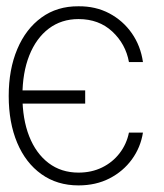

<svg xmlns="http://www.w3.org/2000/svg" viewBox="-20 -571 514 602"><path d="M247.1 -287.6V-246.1H20.5V-287.6ZM428.2 -376.5H384.3Q374 -433.1 332 -472.2Q290 -511.2 226.1 -511.2Q172.4 -511.2 132.8 -481.2Q93.3 -451.2 71.8 -397Q50.3 -342.8 50.3 -270Q50.3 -197.8 71.5 -143.8Q92.8 -89.8 132.3 -59.8Q171.9 -29.8 226.1 -29.8Q267.1 -29.8 300 -45.9Q333 -62 355 -90.6Q377 -119.1 384.3 -155.3H428.2Q420.9 -108.9 393.6 -71.3Q366.2 -33.7 323.5 -11.7Q280.8 10.3 226.1 10.3Q159.2 10.3 109.9 -24.9Q60.5 -60.1 33.9 -123.3Q7.3 -186.5 7.3 -270Q7.3 -353.5 34.2 -417Q61 -480.5 110.1 -516.1Q159.2 -551.8 226.1 -551.3Q279.8 -551.8 322.8 -529.1Q365.7 -506.3 393.3 -466.8Q420.9 -427.2 428.2 -376.5Z"/></svg>

Font: Inter Tight ExtraLight
Style: Regular
Weight: 250
Designer: Rasmus Andersson
Foundry: rsms
Version: Version 3.004